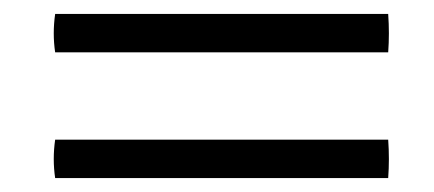

<svg xmlns="http://www.w3.org/2000/svg" viewBox="-20 -376 621 275"><path d="M59 -356H536Q538 -328 536 -301H59Q55 -328 59 -356ZM59 -176H536Q538 -148 536 -121H59Q55 -148 59 -176Z"/></svg>

Font: Tiro Devanagari Marathi
Style: Italic
Weight: 400
Italic angle: -11°
Designer: Devanagari: John Hudson & Fiona Ross, assisted by Paul Hanslow. Latin: John Hudson with Paul Hanslow, assisted by Kaja S
Foundry: Tiro Typeworks Ltd.
Version: Version 1.52